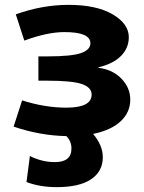

<svg xmlns="http://www.w3.org/2000/svg" viewBox="-20 -550 592 790"><path d="M385 -273V-271Q443 -264 479.5 -226.5Q516 -189 516 -140Q516 -88 476.5 -51Q437 -14 363 1Q403 48 403 97Q403 155 355 187.5Q307 220 213 220Q144 220 89 199L103 92Q153 117 206 117Q274 117 274 61Q274 31 253 10Q145 8 36 -29L71 -137Q165 -107 253 -107Q357 -107 357 -161Q357 -190 317.5 -204Q278 -218 175 -218H138V-318H175Q274 -318 313 -331.5Q352 -345 352 -372Q352 -418 245 -418Q175 -418 80 -383L45 -491Q154 -530 262 -530Q377 -530 443.5 -491Q510 -452 510 -397Q510 -353 478.5 -320.5Q447 -288 385 -273Z"/></svg>

Font: M PLUS 1p ExtraBold
Style: Regular
Weight: 800
Version: Version 1.062